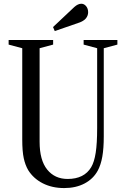

<svg xmlns="http://www.w3.org/2000/svg" viewBox="-20 -970 658 1001"><path d="M314.5 10.5Q252 10.5 203.2 -14.2Q154.5 -39 127 -83Q111.5 -109.5 103.8 -145.2Q96 -181 96 -243V-718.5L25 -737.5V-761.5H257V-737.5L186.5 -718.5V-230.5Q186.5 -135 226 -86Q265.5 -37 332.5 -37Q419 -37 455.5 -98.5Q471.5 -125.5 479 -174Q486.5 -222.5 486.5 -302.5V-718.5L416 -737.5V-761.5H592V-737.5L521 -718.5V-258.5Q521 -196.5 513.5 -153.8Q506 -111 490 -81Q466.5 -37.5 421 -13.5Q375.5 10.5 314.5 10.5ZM265.5 -808 256.5 -829 367.5 -933.5Q386.5 -950.5 404 -950.5Q418.5 -950.5 429 -937.8Q439.5 -925 439.5 -906Q439.5 -889 428.2 -874.5Q417 -860 387 -850Z"/></svg>

Font: Libre Caslon Condensed
Style: Regular
Weight: 400
Designer: Pablo Impallari, Rodrigo Fuenzalida, Katja Schimmel, Ertekin Erdin
Foundry: Pablo Impallari, Rodrigo Fuenzalida
Version: Version 2.000; ttfautohint (v1.8.4.7-5d5b);gftools[0.9.33]